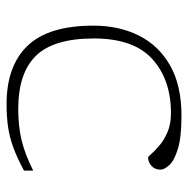

<svg xmlns="http://www.w3.org/2000/svg" viewBox="-14 -548 572 584"><g transform="rotate(90 272.0 -256.0)"><path d="M332.5 -522Q398 -522 433.2 -511Q468.5 -500 482.2 -485Q496 -470 496 -458Q496 -441 484.5 -430.8Q473 -420.5 458.5 -420.5Q456.5 -420.5 447.5 -431Q438.5 -441.5 422.2 -455.2Q406 -469 381.8 -479.5Q357.5 -490 324.5 -490Q222 -490 159.5 -433.2Q97 -376.5 97 -255.5Q97 -133 149.8 -79.2Q202.5 -25.5 311.5 -25.5Q363.5 -25.5 405.8 -35.5Q448 -45.5 499 -71V-43Q460 -22 428.5 -10.5Q397 1 366 5.5Q335 10 296.5 10Q180.5 10 119.2 -53.8Q58 -117.5 58 -254Q58 -332.5 88.5 -393Q119 -453.5 179.8 -487.8Q240.5 -522 332.5 -522Z"/></g></svg>

Font: Newsreader 6pt ExtraLight
Style: Regular
Weight: 275
Designer: Hugues Gentile
Foundry: Production Type
Version: Version 1.003; ttfautohint (v1.8.3)